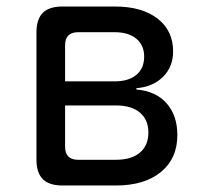

<svg xmlns="http://www.w3.org/2000/svg" viewBox="-20 -570 640 590"><path d="M172 0Q131 0 111.5 -19.5Q92 -39 92 -80V-470Q92 -511 111.5 -530.5Q131 -550 172 -550H333Q416 -550 464 -513Q512 -476 512 -412Q512 -365 481 -334Q450 -303 399 -299V-295Q459 -290 492 -252.5Q525 -215 525 -155Q525 -83 474.5 -41.5Q424 0 336 0ZM180 -246V-119Q180 -99 190 -89Q200 -79 220 -79H336Q384 -79 410 -101Q436 -123 436 -163Q436 -202 410 -224Q384 -246 336 -246ZM220 -471Q200 -471 190 -461Q180 -451 180 -431V-320H333Q375 -320 399 -340Q423 -360 423 -396Q423 -431 399 -451Q375 -471 333 -471Z"/></svg>

Font: Maple Mono NF CN
Style: Regular
Weight: 400
Monospace: yes
Designer: subframe7536
Version: Version 7.000